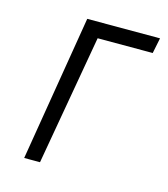

<svg xmlns="http://www.w3.org/2000/svg" viewBox="-78 -523 513 586"><g transform="rotate(15 178.5 -230.0)"><path d="M127 -460 51 0H101L173 -411H347L357 -460Z"/></g></svg>

Font: Jost Light
Style: Italic
Weight: 300
Italic angle: -5°
Version: Version 3.710